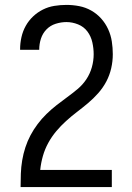

<svg xmlns="http://www.w3.org/2000/svg" viewBox="-20 -763 540 783"><path d="M64 0V-1Q64 -28 65 -55Q66 -82 70.5 -109Q75 -136 83.5 -162Q92 -188 104.5 -211.5Q117 -235 133.5 -257Q150 -279 169.5 -298Q189 -317 210 -333.5Q231 -350 253 -366Q275 -382 296 -399.5Q317 -417 332 -439.5Q347 -462 354.5 -488.5Q362 -515 362 -542Q362 -566 356.5 -590.5Q351 -615 336.5 -634.5Q322 -654 298.5 -663.5Q275 -673 251 -673Q229 -673 207 -666Q185 -659 169.5 -643Q154 -627 147 -605.5Q140 -584 140 -561V-560H62V-563Q62 -587 67.5 -611.5Q73 -636 85 -657.5Q97 -679 115 -696Q133 -713 155 -724Q177 -735 201.5 -739Q226 -743 251 -743Q277 -743 303 -738Q329 -733 352 -720Q375 -707 392.5 -687.5Q410 -668 421 -644Q432 -620 436 -594Q440 -568 440 -542Q440 -513 433.5 -484.5Q427 -456 413.5 -430.5Q400 -405 380.5 -383Q361 -361 339 -342.5Q317 -324 294 -306.5Q271 -289 249.5 -269.5Q228 -250 209.5 -228Q191 -206 177 -180.5Q163 -155 155 -127Q147 -99 144 -70H436V0Z"/></svg>

Font: Iosevka www.saffi
Style: Regular
Weight: 400
Monospace: yes
Designer: Belleve Invis
Foundry: Belleve Invis
Version: Version 22.0.2; ttfautohint (v1.8.3)